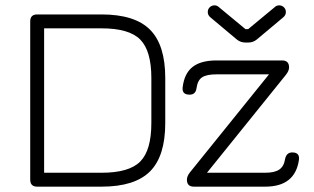

<svg xmlns="http://www.w3.org/2000/svg" viewBox="-20 -698 1173 718"><path d="M799 -671 898 -589H908L1007 -671Q1014 -678 1024 -678Q1034 -678 1041.5 -671Q1049 -664 1049 -653Q1049 -641 1039 -633L940 -550Q926 -539 909 -539H897Q880 -539 866 -550L767 -633Q757 -641 757 -653Q757 -664 764.5 -671Q772 -678 782 -678Q792 -678 799 -671ZM119 0Q93 0 93 -26V-618Q93 -644 119 -644H360Q484 -644 541 -587Q598 -530 598 -406V-238Q598 -114 541 -57Q484 0 360 0ZM145 -52H360Q463 -52 504.5 -94Q546 -136 546 -238V-406Q546 -508 504.5 -550Q463 -592 360 -592H145ZM705 0Q679 0 679 -26Q679 -39 690 -53L986 -420H790Q753 -420 736 -409Q719 -398 715 -369Q712 -344 689 -344Q660 -344 663 -371Q669 -423 700 -447.5Q731 -472 790 -472H1035Q1061 -472 1061 -446Q1061 -433 1049 -418L754 -52H972Q1007 -52 1024.5 -64Q1042 -76 1046 -103Q1051 -128 1073 -128Q1101 -128 1098 -101Q1084 0 972 0Z"/></svg>

Font: Jura
Style: Regular
Weight: 400
Designer: Daniel Johnson, Alexei Vanyashin
Foundry: Daniel Johnson
Version: Version 5.103